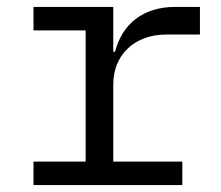

<svg xmlns="http://www.w3.org/2000/svg" viewBox="-20 -536 640 556"><path d="M77 0H508V-68H308V-291C308 -378 370 -436 462 -436H559V-516H487C395 -516 334 -467 313 -386H308V-516H77V-448H228V-68H77Z"/></svg>

Font: IBM Mono
Style: Regular
Weight: 400
Monospace: yes
Designer: Mike Abbink, Paul van der Laan, Pieter van Rosmalen
Foundry: Bold Monday
Version: Version 2.3